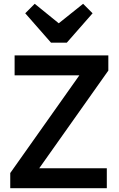

<svg xmlns="http://www.w3.org/2000/svg" viewBox="-20 -992 629 1012"><path d="M34 -80 416 -620H551L169 -80ZM34 0V-80L133 -105H543V0ZM57 -595V-700H551V-620L451 -595ZM418 -972 468 -922 332 -767H249L113 -922L163 -972L327 -839L253 -840Z"/></svg>

Font: Outfit Thin Medium
Style: Regular
Weight: 500
Version: Version 1.100;gftools[0.9.27]